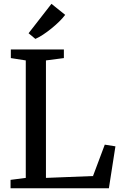

<svg xmlns="http://www.w3.org/2000/svg" viewBox="-20 -1008 654 1028"><path d="M36.5 0V-45L118 -55.5V-684.5L38 -697V-743H322V-697L226 -684.5V-55.5L478 -65.5L541 -233.5L598 -224.5L563 0ZM169 -800 133 -830 255.5 -987.5 329 -928.5Q316 -911 296.5 -892Q277 -873 254.8 -855Q232.5 -837 210.5 -822.5Q188.5 -808 170 -800Z"/></svg>

Font: Merriweather 36pt
Style: Regular
Weight: 400
Designer: Eben Sorkin
Foundry: Eben Sorkin
Version: Version 2.100